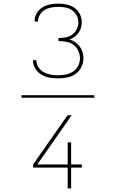

<svg xmlns="http://www.w3.org/2000/svg" viewBox="-20 -873 640 1061"><path d="M301 -440Q277 -440 253.5 -444Q230 -448 209 -460.5Q188 -473 175 -494Q162 -515 162 -539Q162 -539 162 -539Q162 -539 162 -540H181Q181 -540 181 -539.5Q181 -539 181 -539Q181 -519 193 -501Q205 -483 222.5 -473.5Q240 -464 260.5 -460.5Q281 -457 301 -457Q323 -457 344.5 -461.5Q366 -466 384 -478Q402 -490 412 -509.5Q422 -529 422 -551Q422 -572 412.5 -592.5Q403 -613 385.5 -625.5Q368 -638 346.5 -642Q325 -646 303 -646V-663Q323 -663 343 -666.5Q363 -670 379 -681.5Q395 -693 404 -711.5Q413 -730 413 -750Q413 -770 403.5 -788Q394 -806 377.5 -817Q361 -828 341 -831.5Q321 -835 302 -835Q282 -835 263 -831.5Q244 -828 227.5 -818.5Q211 -809 200.5 -792Q190 -775 190 -756Q190 -755 190 -754.5Q190 -754 190 -754H171Q171 -754 171 -754.5Q171 -755 171 -756Q171 -779 183 -799.5Q195 -820 214 -832Q233 -844 256 -848.5Q279 -853 302 -853Q325 -853 348.5 -848Q372 -843 391 -830Q410 -817 421 -795.5Q432 -774 432 -750Q432 -735 427.5 -719.5Q423 -704 414 -691.5Q405 -679 392 -669.5Q379 -660 364 -655Q381 -650 395.5 -640Q410 -630 420.5 -616Q431 -602 436 -585Q441 -568 441 -551Q441 -525 429.5 -502Q418 -479 397.5 -464.5Q377 -450 352 -445Q327 -440 301 -440ZM373 168H354V53H163V36L353 -236H376L186 36H354V-86H373V36H432V53H373ZM99 -333V-347H501V-333Z"/></svg>

Font: Zed Sans Thin Extended
Style: Regular
Weight: 100
Width: 7
Designer: Belleve Invis
Foundry: Belleve Invis
Version: Version 1.0.0; ttfautohint (v1.8.4)